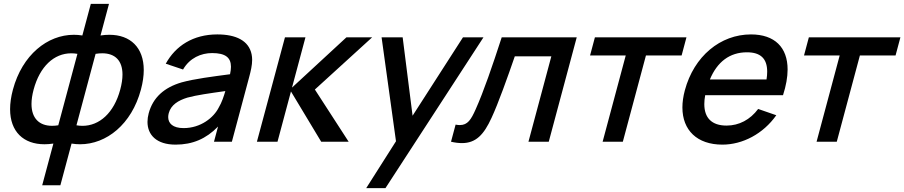

<svg xmlns="http://www.w3.org/2000/svg" viewBox="-20 -733 4677 993"><path d="M198.3 225H292.3L350.1 9.5C364.8 11.9 379.6 13.1 394.3 13.1C530.5 13.1 660.7 -89.9 708.8 -269.5C718.8 -306.6 723.5 -340.4 723.5 -370.8C723.5 -487.7 653.9 -553.1 545.7 -553.1C531.1 -553.1 515.8 -551.9 499.9 -549.5L543.7 -713H449.7L405.9 -549.5C391.2 -551.9 376.5 -553.1 361.9 -553.1C225.6 -553.1 95 -449.2 46.8 -269.5C36.9 -232.5 32.2 -198.7 32.2 -168.4C32.2 -51.8 101.8 13.1 209.9 13.1C224.6 13.1 240 11.9 256.1 9.5ZM281.4 -85C270.1 -83.2 259.5 -82.3 249.4 -82.3C182.2 -82.3 142.9 -122.2 142.9 -195.1C142.9 -217 146.4 -241.8 153.8 -269.5C186 -389.5 259.4 -457.3 348.5 -457.3C358.9 -457.3 369.6 -456.4 380.4 -454.5ZM375.4 -85 474.4 -454.5C486.5 -456.4 497.8 -457.4 508.5 -457.4C575.8 -457.4 613.5 -419.1 613.5 -347.5C613.5 -324.8 609.7 -298.7 601.8 -269.5C569.3 -148.2 493.6 -82.2 406.5 -82.2C396.3 -82.2 385.9 -83.2 375.4 -85Z M1281.3 -452C1266.8 -523 1200.4 -555 1103.9 -555C978.9 -555 888.1 -496 837.3 -403.5L926.7 -373.5C961.3 -433.5 1020 -458.5 1077 -458.5C1145.3 -458.5 1174.5 -435.6 1174.5 -387.6C1174.5 -376.1 1172.8 -363.3 1169.7 -349C1079 -337 986.9 -325.5 919.4 -307C828.8 -280.5 770.9 -228.5 749 -147C744.9 -131.6 742.8 -116.7 742.8 -102.5C742.8 -35.4 789.5 15 888.1 15C975.6 15 1046.2 -15 1107.7 -78.5L1086.7 0H1179.2L1268.2 -332.5C1277.2 -365.7 1284.1 -395.7 1284.1 -423.4C1284.1 -433.2 1283.2 -442.7 1281.3 -452ZM929.5 -70.5C873.8 -70.5 849.9 -95 849.9 -127.5C849.9 -134 850.9 -140.9 852.8 -148C864.2 -190.5 901.9 -213.5 948.7 -228C997.9 -241.5 1060.6 -250 1145.4 -262C1138.2 -237 1126.9 -202.5 1111.7 -177.5C1085.6 -125 1018.5 -70.5 929.5 -70.5Z M1308.7 0H1415.2L1484.8 -260L1641.2 0H1783.2L1608.5 -270L1904.8 -540H1771.8L1490.2 -280L1559.8 -540H1453.8Z M2374.5 -540 2113.8 -134.5 2062.5 -540H1953.5L2028 -2.5L1874 240H1973.5L2480.5 -540Z M2312.6 0C2333.4 4.8 2352.1 7.1 2369.1 7.1C2441.2 7.1 2482.2 -36.1 2522.2 -123.5C2556.1 -196 2606 -335.5 2642.4 -441.5H2831.4L2713.1 0H2818.1L2962.8 -540H2574.8C2526.2 -390.5 2481 -259 2440 -167.5C2416.3 -114.3 2398.6 -86.2 2358.3 -86.2C2351.7 -86.2 2344.4 -86.9 2336.3 -88.5Z M3096.7 0H3201.2L3320.7 -446H3505.2L3530.3 -540H3056.8L3031.7 -446H3216.2Z M3627.1 -240.5H4029.6C4045.6 -289.8 4053.4 -334.5 4053.4 -373.6C4053.4 -487.8 3986.8 -555 3863.9 -555C3705.9 -555 3569.2 -442.5 3521.8 -265.5C3513.4 -234 3509.3 -204.5 3509.3 -177.2C3509.3 -59.7 3585.1 15 3716.1 15C3820.6 15 3927 -40.5 3994.9 -137L3901.1 -169.5C3859.7 -114 3802.5 -83.5 3737.5 -83.5C3661.5 -83.5 3622.6 -122.9 3622.6 -194.5C3622.6 -208.6 3624.1 -224 3627.1 -240.5ZM3843.1 -462.5C3913.4 -462.5 3947.8 -430.2 3947.8 -362.3C3947.8 -350 3946.7 -336.6 3944.4 -322H3651.4C3689.5 -413.5 3754.1 -462.5 3843.1 -462.5Z M4203.2 0H4307.7L4427.2 -446H4611.7L4636.8 -540H4163.3L4138.2 -446H4322.7Z"/></svg>

Font: Manrope
Style: SemiBoldItalic
Weight: 600
Italic angle: -15°
Designer: Mikhail Sharanda
Foundry: Mikhail Sharanda
Version: Version 4.502;hotconv 1.0.109;makeotfexe 2.5.65596